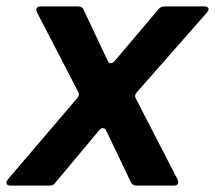

<svg xmlns="http://www.w3.org/2000/svg" viewBox="-45 -581 673 601"><path d="M129 -10Q123 0 110 0H-11Q-18 0 -21.5 -2.5Q-25 -5 -25 -9Q-25 -13 -20 -20L196 -273Q202 -279 202 -286Q202 -291 199 -295L71 -542L69 -550Q69 -561 83 -561H198Q213 -561 217 -550L291 -393Q295 -383 302 -383Q307 -383 313 -389L451 -552Q458 -561 470 -561H594Q601 -561 604.5 -558.5Q608 -556 608 -552Q608 -549 603 -542L384 -293Q378 -287 378 -280Q378 -276 381 -271L511 -19L513 -11Q513 0 499 0H383Q369 0 364 -12L288 -171Q284 -180 277 -180Q271 -180 266 -174Z"/></svg>

Font: Open Sauce Two
Style: Bold Italic
Weight: 700
Italic angle: -10°
Designer: Alfredo Marco Pradil
Foundry: Creative Sauce Fz LLC
Version: Version 1.477